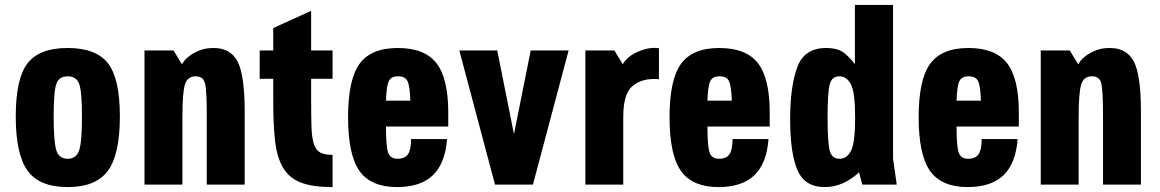

<svg xmlns="http://www.w3.org/2000/svg" viewBox="-20 -750 4714 780"><path d="M44 -277Q44 -123 92 -56.5Q140 10 255 10Q370 10 418.5 -56.5Q467 -123 467 -277Q467 -431 418.5 -493Q370 -555 255 -555Q140 -555 92 -493Q44 -431 44 -277ZM198 -276Q198 -379 209 -409.5Q220 -440 255 -440Q290 -440 301.5 -409.5Q313 -379 313 -276Q313 -173 301.5 -139Q290 -105 255 -105Q220 -105 209 -139Q198 -173 198 -276Z M567 0H721V-272Q721 -372 731 -406Q741 -440 775 -440Q807 -440 813.5 -409Q820 -378 820 -285V0H974V-298Q974 -444 945.5 -499.5Q917 -555 848 -555Q815 -555 791.5 -545.5Q768 -536 752 -524.5Q736 -513 728.5 -502.5Q721 -492 719 -489L685 -545H567Z M1035 -545V-430H1090V-339Q1090 -240 1098 -173.5Q1106 -107 1131.5 -66Q1157 -25 1204.5 -7.5Q1252 10 1331 10V-121Q1299 -121 1281.5 -130Q1264 -139 1255.5 -164Q1247 -189 1245.5 -232.5Q1244 -276 1244 -345V-430H1331V-545H1244V-706L1090 -636V-545Z M1801 -236V-293Q1801 -432 1753 -493.5Q1705 -555 1596 -555Q1487 -555 1440.5 -490.5Q1394 -426 1394 -274Q1394 -121 1440.5 -55.5Q1487 10 1593 10Q1689 10 1739 -38.5Q1789 -87 1796 -185H1650Q1650 -142 1637.5 -123.5Q1625 -105 1595 -105Q1566 -105 1557 -129.5Q1548 -154 1548 -236ZM1647 -341H1548Q1550 -401 1559.5 -420.5Q1569 -440 1597 -440Q1626 -440 1635.5 -420.5Q1645 -401 1647 -341Z M1991 0H2145L2290 -545H2136L2068 -205L2000 -545H1846Z M2358 0H2512V-275Q2512 -366 2546.5 -397.5Q2581 -429 2636 -429Q2641 -429 2646.5 -429Q2652 -429 2657 -428V-554Q2619 -560 2574 -541Q2529 -522 2510 -489L2476 -545H2358Z M3107 -236V-293Q3107 -432 3059 -493.5Q3011 -555 2902 -555Q2793 -555 2746.5 -490.5Q2700 -426 2700 -274Q2700 -121 2746.5 -55.5Q2793 10 2899 10Q2995 10 3045 -38.5Q3095 -87 3102 -185H2956Q2956 -142 2943.5 -123.5Q2931 -105 2901 -105Q2872 -105 2863 -129.5Q2854 -154 2854 -236ZM2953 -341H2854Q2856 -401 2865.5 -420.5Q2875 -440 2903 -440Q2932 -440 2941.5 -420.5Q2951 -401 2953 -341Z M3453 -730V-489Q3439 -509 3413 -532Q3387 -555 3336 -555Q3247 -555 3218.5 -476Q3190 -397 3190 -268Q3190 -126 3220 -58Q3250 10 3330 10Q3370 10 3405 -6Q3440 -22 3470 -50L3483 0H3623L3608 -106V-730ZM3454 -272Q3454 -169 3437 -137Q3420 -105 3391 -105Q3359 -105 3350.5 -139Q3342 -173 3342 -273Q3342 -373 3350.5 -406.5Q3359 -440 3390 -440Q3420 -440 3437 -407Q3454 -374 3454 -272Z M4119 -236V-293Q4119 -432 4071 -493.5Q4023 -555 3914 -555Q3805 -555 3758.5 -490.5Q3712 -426 3712 -274Q3712 -121 3758.5 -55.5Q3805 10 3911 10Q4007 10 4057 -38.5Q4107 -87 4114 -185H3968Q3968 -142 3955.5 -123.5Q3943 -105 3913 -105Q3884 -105 3875 -129.5Q3866 -154 3866 -236ZM3965 -341H3866Q3868 -401 3877.5 -420.5Q3887 -440 3915 -440Q3944 -440 3953.5 -420.5Q3963 -401 3965 -341Z M4208 0H4362V-272Q4362 -372 4372 -406Q4382 -440 4416 -440Q4448 -440 4454.5 -409Q4461 -378 4461 -285V0H4615V-298Q4615 -444 4586.5 -499.5Q4558 -555 4489 -555Q4456 -555 4432.5 -545.5Q4409 -536 4393 -524.5Q4377 -513 4369.5 -502.5Q4362 -492 4360 -489L4326 -545H4208Z"/></svg>

Font: Secuela Black
Style: Regular
Weight: 900
Designer: Fernando Haro
Foundry: deFharo
Version: Version 1.704